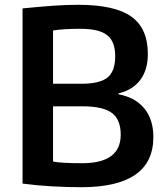

<svg xmlns="http://www.w3.org/2000/svg" viewBox="-20 -770 695 800"><path d="M319 10Q259 10 197 6.5Q135 3 74 -5V-735Q145 -742 199.5 -746Q254 -750 306 -750Q458 -750 527 -701Q596 -652 596 -545Q596 -479 564.5 -437Q533 -395 474 -381V-377Q544 -364 581.5 -318Q619 -272 619 -199Q619 10 319 10ZM323 -90Q483 -90 483 -209Q483 -272 446 -299.5Q409 -327 324 -327H201V-97Q232 -90 323 -90ZM318 -421Q396 -421 428 -447Q460 -473 460 -536Q460 -597 426.5 -623.5Q393 -650 315 -650Q282 -650 254.5 -648.5Q227 -647 201 -643V-421Z"/></svg>

Font: Encode Sans Narrow
Style: SemiBold
Weight: 600
Designer: Pablo Impallari, Andres Torresi
Foundry: Pablo Impallari, Andres Torresi
Version: Version 1.000; ttfautohint (v1.00) -l 8 -r 50 -G 200 -x 14 -